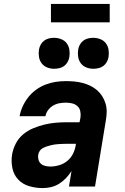

<svg xmlns="http://www.w3.org/2000/svg" viewBox="-20 -952 640 980"><path d="M198 8Q162 8 128.5 -2Q95 -12 72.5 -36Q50 -60 43 -95Q36 -130 42 -165Q47 -193 61 -220Q75 -247 98.5 -266.5Q122 -286 150 -297.5Q178 -309 206.5 -316Q235 -323 263.5 -325.5Q292 -328 320 -328H386L391 -354Q393 -370 389.5 -385.5Q386 -401 374.5 -411Q363 -421 347.5 -424.5Q332 -428 316 -428Q300 -428 283 -425Q266 -422 251 -413Q236 -404 225.5 -390Q215 -376 212 -359H80Q85 -386 96.5 -410.5Q108 -435 125 -456.5Q142 -478 165 -494.5Q188 -511 213 -520.5Q238 -530 264 -534Q290 -538 316 -538Q338 -538 359.5 -536Q381 -534 402 -528.5Q423 -523 441.5 -514Q460 -505 475.5 -491.5Q491 -478 502 -460.5Q513 -443 519 -422.5Q525 -402 524.5 -380Q524 -358 520 -336L465 0H332L345 -79Q333 -60 317 -43Q301 -26 281.5 -14Q262 -2 240.5 3Q219 8 198 8ZM237 -102Q260 -102 283 -109Q306 -116 324.5 -131.5Q343 -147 353.5 -169Q364 -191 367 -214L368 -218H320Q310 -218 299.5 -217.5Q289 -217 279 -216.5Q269 -216 259 -214.5Q249 -213 239 -210.5Q229 -208 218.5 -204.5Q208 -201 198.5 -196Q189 -191 183 -182Q177 -173 175 -162Q173 -149 176.5 -136.5Q180 -124 189 -116Q198 -108 211 -105Q224 -102 237 -102ZM456 -601Q437 -601 420 -608Q403 -615 392.5 -629Q382 -643 379 -661.5Q376 -680 379 -699Q381 -712 388 -724.5Q395 -737 406 -745Q417 -753 430 -756Q443 -759 456 -759Q475 -759 492.5 -752Q510 -745 520.5 -731Q531 -717 534 -698.5Q537 -680 534 -661Q532 -648 525 -635.5Q518 -623 507 -615Q496 -607 482.5 -604Q469 -601 456 -601ZM256 -601Q237 -601 220 -608Q203 -615 192.5 -629Q182 -643 179 -661.5Q176 -680 179 -699Q181 -712 188 -724.5Q195 -737 206 -745Q217 -753 230 -756Q243 -759 256 -759Q275 -759 292.5 -752Q310 -745 320.5 -731Q331 -717 334 -698.5Q337 -680 334 -661Q332 -648 325 -635.5Q318 -623 307 -615Q296 -607 282.5 -604Q269 -601 256 -601ZM240 -838V-932H540V-838Z"/></svg>

Font: Iosevka Curly XBdExObl
Style: Regular
Weight: 800
Width: 7
Italic angle: -9°
Monospace: yes
Designer: Belleve Invis
Foundry: Belleve Invis
Version: Version 11.1.0; ttfautohint (v1.8.3)